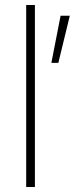

<svg xmlns="http://www.w3.org/2000/svg" viewBox="-20 -750 300 770"><path d="M85 -730H120V0H85ZM223 -687H260L214 -498H186Z"/></svg>

Font: Cairo ExtraLight
Style: Regular
Weight: 275
Designer: Mohamed Gaber, Accademia di Belle Arti di Urbino and others
Foundry: Kief Type Foundry, Accademia di Belle Arti di Urbino and others
Version: Version 3.011